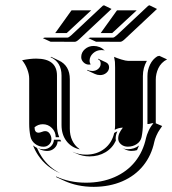

<svg xmlns="http://www.w3.org/2000/svg" viewBox="-20 -704 666 742"><path d="M65.4 -471.2Q96.2 -477.5 119.6 -477.5Q200.2 -477.5 200.2 -412.1V-220.7Q200.2 -194.3 209 -173.8H195.3Q195.3 -194.3 180.7 -209.1Q166 -223.9 145.5 -223.9Q127.4 -223.9 113.5 -212.2Q113.5 -191.4 128.7 -191.2Q133.8 -191.2 141.5 -194.2Q149.2 -197.3 154.3 -197.3Q165.8 -197.3 172.2 -187.3Q178.7 -177.2 178.7 -166.3Q178.7 -154.1 169.8 -145.5Q160.9 -137 148.4 -137Q129.6 -137 115.2 -148.4Q100.8 -159.9 97.4 -177.5Q92.8 -200.7 92.8 -225.6V-400.4Q92.8 -416.7 85.4 -436.3Q78.1 -455.8 65.4 -471.2ZM107.7 -142.1Q114.7 -136.2 123 -132.3Q130.9 -113.3 142.1 -96.7Q168.9 -56.9 212.9 -34.4Q159.2 -57.1 127.9 -103.3Q115.7 -121.3 107.7 -142.1ZM126.7 -130.9Q137.2 -127.2 148.4 -127.2Q164.3 -127.2 175.9 -137.8Q187.5 -148.4 188.5 -164.1H212.9Q214.8 -160.4 216.6 -157.5H202.6Q201.7 -141.8 190.1 -131.2Q178.5 -120.6 162.6 -120.6Q149.2 -120.6 137.2 -125.7ZM145.5 -556.6 152.6 -558.6H240.2Q245.6 -558.6 255.6 -567.9L377 -681.6L381.8 -683.6L410.9 -669.4L285.9 -552.2Q275.4 -542.5 269.3 -542.5L175.5 -542.7ZM175 -483.2 177.5 -484.4 207.5 -470.2Q249.8 -450.4 249.8 -397.9V-206.8Q249.8 -181.6 259 -161.7Q268.3 -141.8 285.4 -129.4L288.1 -126.7Q255.6 -134 236.7 -159.1Q217.8 -184.1 217.8 -220.7V-412.1Q217.8 -464.1 175 -483.2ZM193.4 -576.2 255.4 -662.8 257.1 -664.1H332.5L237.8 -576.2ZM196.5 -20 197.3 -22Q248.3 2 312.5 2Q373 2 421.9 -19.2Q470.7 -40.3 502 -79.2Q533.2 -118.2 544.4 -170.9Q546.9 -182.1 554.3 -198.6Q561.8 -215.1 572.8 -227.5Q571.3 -227.8 570.3 -228Q566.7 -228 561.5 -226.3Q556.4 -224.6 549.8 -224.6V-410.2Q549.8 -433.6 559.8 -454.3Q569.8 -475.1 587.9 -486.3L595.7 -488.3L625.7 -474.4Q614.3 -469 605.6 -460Q596.9 -450.9 591.9 -440.2Q586.9 -429.4 584.5 -418.6Q582 -407.7 582 -396.5V-227.5L606.7 -217L598.4 -204.8Q590.3 -193.6 584.4 -179.8Q578.4 -166 576.4 -156.2Q565.4 -103.3 533.7 -64Q502 -24.7 452.8 -3.4Q403.6 17.8 342.5 18.1Q278.1 18.1 226.6 -6.1ZM261.2 -116.9 261.5 -117.2Q284.7 -106.4 312.5 -106.4Q353.8 -106.4 383.2 -128.9Q412.6 -151.4 421.4 -190.2Q428 -194.6 433.6 -196.3Q426.8 -182.4 427 -168.5Q427 -164.3 427.7 -160.4Q414.6 -131.8 387.6 -115.7Q360.6 -99.6 326.2 -99.6Q299.1 -99.6 275.4 -110.6ZM293.9 -483.4Q293.9 -501.5 308 -513.9Q322 -526.4 341.8 -526.4Q366.5 -526.4 385 -508.8L381.1 -509.8Q376.5 -510.5 371.8 -510.5Q353 -510.5 339.6 -498Q326.2 -485.6 326.2 -468.8Q326.2 -463.1 329.3 -456.8L330.8 -455.1Q327.4 -454.3 323.7 -454.3Q311.8 -454.3 302.9 -463Q293.9 -471.7 293.9 -483.4ZM316.7 -432.1 317.1 -434.1Q326.4 -429.7 336.7 -429.7Q350.3 -429.7 359.7 -438Q369.1 -446.3 369.1 -458Q369.1 -470.7 358.4 -475.3L359.4 -477.1L389.4 -463.1Q395 -460.7 398.3 -455.6Q401.6 -450.4 401.6 -444.3Q401.6 -431.6 391.4 -422.7Q381.1 -413.8 366.7 -413.8Q356.2 -413.8 346.7 -418.2ZM321.3 -556.6 328.4 -558.6H416Q421.4 -558.6 431.4 -567.9L552.7 -681.6L557.6 -683.6L586.7 -669.4L461.7 -552.2Q451.2 -542.5 445.1 -542.5L351.3 -542.7ZM369.1 -576.2 431.2 -662.8 432.9 -664.1H508.3L413.6 -576.2ZM420.9 -484.4Q430.9 -479.7 448.7 -474.2Q466.6 -468.8 474.6 -468.8H547.6Q532.2 -442.1 532.2 -410.2V-225.6Q532.2 -198.7 527.1 -174.1Q523.4 -157.2 508.3 -147.2Q493.2 -137.2 473.9 -137.2Q458.5 -137.2 447.6 -146.4Q436.8 -155.5 436.8 -168.5Q436.8 -179.7 441.4 -189.6Q446 -199.5 454.8 -210.7Q439.2 -210.7 423.3 -202.4Q424.8 -209.5 424.8 -220.7V-442.4Q424.8 -458 424.2 -464.8Q423.6 -471.7 420.9 -484.4ZM451.7 -132.3Q462.2 -127.4 473.9 -127.4Q499 -127.4 517.3 -141.6Q513.9 -132.6 509.5 -123.8Q499.3 -120.8 488 -120.8Q476.3 -120.8 465.8 -125.7Z"/></svg>

Font: AgreloyS1
Style: Medium
Weight: 400
Designer: gluk
Foundry: gluk
Version: Version 0.27